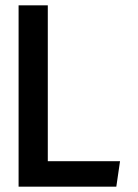

<svg xmlns="http://www.w3.org/2000/svg" viewBox="-20 -713 521 723"><path d="M160 -106V-693H50V-10H418L432 -106Z"/></svg>

Font: Bluebird
Style: LiNrw
Weight: 300
Designer: Jasper
Foundry: Cannot Into Space Fonts
Version: Version 0.98